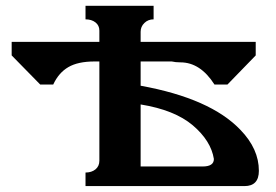

<svg xmlns="http://www.w3.org/2000/svg" viewBox="-20 -630 935 650"><path d="M456.1 -66.4H666Q704.1 -66.4 704.1 -91.8Q694.3 -153.3 632.8 -205.6Q571.3 -257.8 456.1 -276.4ZM299.8 -421.9Q244.1 -421.9 211.4 -402.8Q178.7 -383.8 160.2 -343.8H116.2L19.5 -442.4V-488.3H316.4V-526.4Q316.4 -543.9 303.2 -554.2Q290 -564.5 269.5 -564.5V-610.4H500V-564.5Q481.4 -564.5 468.8 -552.2Q456.1 -540 456.1 -522.5V-488.3H845.7V-442.4L750 -343.8H706.1Q658.2 -418.9 590.8 -418.9Q574.2 -418.9 561.5 -421.9H456.1V-339.8Q692.4 -296.9 793.9 -190.4Q856.4 -126 856.4 -51.8Q856.4 0 807.6 0H269.5V-45.9Q290 -45.9 303.2 -56.6Q316.4 -67.4 316.4 -85.9V-421.9Z"/></svg>

Font: Menaion Unicode
Style: Regular
Weight: 400
Designer: Aleksandr Andreev
Foundry: Ponomar Technologies, Inc.
Version: 2.0